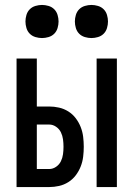

<svg xmlns="http://www.w3.org/2000/svg" viewBox="-20 -757 540 777"><path d="M371 0V-520H453V0ZM47 0V-520H129V-326H179Q199 -326 219 -321.5Q239 -317 256.5 -306Q274 -295 286.5 -278.5Q299 -262 306.5 -243Q314 -224 316.5 -203.5Q319 -183 319 -163Q319 -143 316.5 -122.5Q314 -102 306.5 -83Q299 -64 286.5 -47.5Q274 -31 256.5 -20Q239 -9 219 -4.5Q199 0 179 0ZM179 -73Q194 -73 207 -82Q220 -91 226.5 -104.5Q233 -118 235 -133Q237 -148 237 -163Q237 -178 235 -193Q233 -208 226.5 -221.5Q220 -235 207 -244Q194 -253 179 -253H129V-73ZM350 -603Q337 -603 323.5 -607Q310 -611 300.5 -620.5Q291 -630 287 -643.5Q283 -657 283 -670Q283 -683 287 -696.5Q291 -710 300.5 -719.5Q310 -729 323.5 -733Q337 -737 350 -737Q363 -737 376.5 -733Q390 -729 399.5 -719.5Q409 -710 413 -696.5Q417 -683 417 -670Q417 -657 413 -643.5Q409 -630 399.5 -620.5Q390 -611 376.5 -607Q363 -603 350 -603ZM150 -603Q137 -603 123.5 -607Q110 -611 100.5 -620.5Q91 -630 87 -643.5Q83 -657 83 -670Q83 -683 87 -696.5Q91 -710 100.5 -719.5Q110 -729 123.5 -733Q137 -737 150 -737Q163 -737 176.5 -733Q190 -729 199.5 -719.5Q209 -710 213 -696.5Q217 -683 217 -670Q217 -657 213 -643.5Q209 -630 199.5 -620.5Q190 -611 176.5 -607Q163 -603 150 -603Z"/></svg>

Font: Iosevka Medium
Style: Regular
Weight: 500
Monospace: yes
Designer: Belleve Invis
Foundry: Belleve Invis
Version: Version 32.5.0; ttfautohint (v1.8.4)